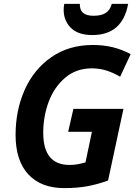

<svg xmlns="http://www.w3.org/2000/svg" viewBox="-20 -956 695 986"><path d="M60 -263Q60 -389 106.5 -494Q153 -599 243 -662Q333 -725 457 -725Q512 -725 559 -713.5Q606 -702 651 -678L597 -562Q561 -583 526 -594Q491 -605 451 -605Q372 -605 315.5 -557.5Q259 -510 230.5 -434.5Q202 -359 202 -274Q202 -109 337 -109Q359 -109 376.5 -112Q394 -115 419 -122L452 -279H330L357 -397H614L535 -29Q483 -10 430.5 0Q378 10 310 10Q191 10 125.5 -60.5Q60 -131 60 -263ZM307 -905Q307 -921 310 -936H390Q389 -905 406.5 -890Q424 -875 461 -875Q499 -875 522 -889Q545 -903 554 -936H638Q609 -776 454 -776Q381 -776 344 -813Q307 -850 307 -905Z"/></svg>

Font: Noto Sans Display
Style: Bold Italic
Weight: 700
Italic angle: -12°
Designer: Monotype Design team
Foundry: Monotype Imaging Inc.
Version: Version 1.000